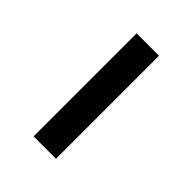

<svg xmlns="http://www.w3.org/2000/svg" viewBox="30 -156 564 564"><g transform="rotate(-45 312.5 126.5)"><path d="M99 173H527V80H99Z"/></g></svg>

Font: RazerF5 SemiBold
Style: Regular
Weight: 600
Foundry: Razer Inc.
Version: Version 2